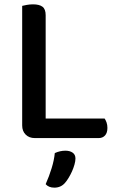

<svg xmlns="http://www.w3.org/2000/svg" viewBox="-20 -634 544 883"><path d="M140 1Q114 1 98 -15Q82 -31 82 -57V-607Q90 -609 103.5 -611.5Q117 -614 132 -614Q161 -614 175.5 -603Q190 -592 190 -564V-89H461Q466 -82 470 -71Q474 -60 474 -46Q474 -23 463 -11Q452 1 434 1ZM279 207Q260 229 230 229Q204 229 190 213Q206 177 217.5 139.5Q229 102 232 70Q256 59 281 59Q301 59 314 68Q327 77 327 95Q327 107 322.5 123Q318 139 311 154.5Q304 170 295.5 184Q287 198 279 207Z"/></svg>

Font: Baloo Bhaina 2 Medium
Style: Regular
Weight: 500
Designer: Yesha Goshar, Manish Minz, Shuchita Grover and Ek Type
Foundry: Ek Type
Version: Version 1.640;hotconv 1.0.111;makeotfexe 2.5.65597; ttfautoh